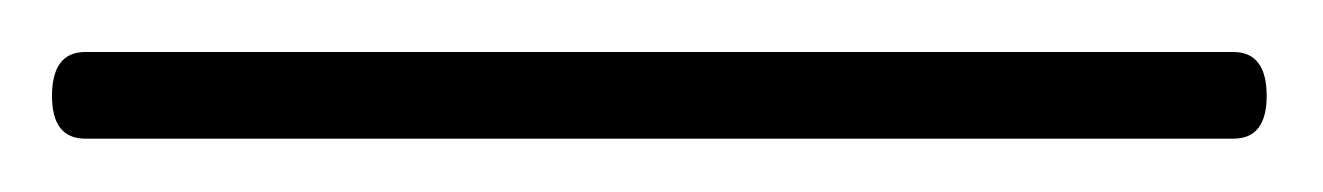

<svg xmlns="http://www.w3.org/2000/svg" viewBox="-22 66 496 72"><path d="M-2.5 102Q-2.5 85.5 10 85.5H440.5Q453 85.5 453 102Q453 118 440.5 118H10Q-2.5 118 -2.5 102Z"/></svg>

Font: Fraunces 9pt S050 Thin
Style: Regular
Weight: 100
Version: Version 1.000; ttfautohint (v1.8.3)